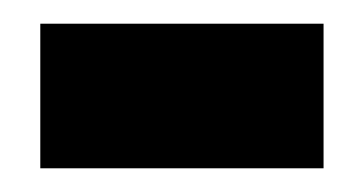

<svg xmlns="http://www.w3.org/2000/svg" viewBox="-20 -347 307 162"><path d="M14 -205V-327H253V-205Z"/></svg>

Font: Bricolage Grotesque 72pt SemiCondensed
Style: Bold
Weight: 700
Width: 4
Designer: Mathieu Triay
Foundry: Atelier Triay
Version: Version 1.001;gftools[0.9.33.dev8+g029e19f]